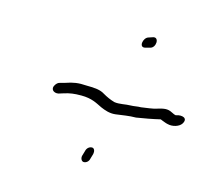

<svg xmlns="http://www.w3.org/2000/svg" viewBox="-73 -632 676 615"><g transform="rotate(15 265.0 -324.0)"><path d="M100 -318C88 -302 101 -290 117 -293L133 -298C152 -304 166 -306 190 -306C225 -306 242 -295 261 -286C275 -280 291 -274 310 -276C334 -279 354 -283 377 -283C402 -287 430 -292 455 -298C456 -298 457 -297 460 -296C468 -293 475 -290 481 -289C497 -285 518 -291 526 -303C540 -325 516 -329 501 -324C497 -321 488 -327 483 -329C468 -337 455 -334 438 -329C421 -323 401 -322 384 -319C372 -319 361 -316 351 -316C334 -316 314 -310 297 -313C283 -317 270 -323 258 -330C244 -339 226 -341 198 -341C170 -343 153 -340 130 -332L112 -327C107 -326 103 -322 100 -318ZM242 -120C240 -111 245 -102 252 -102C260 -102 268 -108 270 -118L275 -135C277 -144 274 -154 266 -154C257 -154 249 -147 247 -137ZM349 -541C332 -536 326 -501 348 -507L363 -511C382 -515 384 -551 364 -546Z"/></g></svg>

Font: Stray Cat
Style: CnObl
Weight: 400
Version: Version 1.0